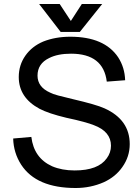

<svg xmlns="http://www.w3.org/2000/svg" viewBox="-20 -929 670 962"><path d="M335 -824 390 -909H492L380 -769H284L176 -909H279ZM137 -243Q150 -137 241 -96Q290 -75 354 -75Q472 -75 515 -136Q536 -164 536 -199Q536 -270 450 -302Q433 -309 398.5 -318.5Q364 -328 312 -339Q224 -360 178 -384Q74 -440 74 -543Q74 -603 107 -650Q140 -697 197 -721Q258 -745 332 -745Q503 -745 572 -642Q605 -591 607 -527L515 -520Q498 -660 336 -660Q269 -660 226 -638Q168 -610 168 -550Q168 -493 231 -465Q244 -458 271.5 -450.5Q299 -443 342 -433Q402 -419 442 -407.5Q482 -396 504 -386Q630 -329 630 -207Q630 -144 593 -92Q559 -43 500 -16Q434 13 359 13Q162 13 86 -104Q48 -163 46 -235Z"/></svg>

Font: MongolianScript
Style: Regular
Weight: 400
Designer: Bolorsoft LLC, NUM
Foundry: Bolorsoft LLC
Version: Version 3.2